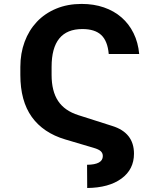

<svg xmlns="http://www.w3.org/2000/svg" viewBox="-20 -757 805 969"><path d="M82.7 -378.9V-419Q82.7 -487.6 104.2 -545.8Q125.7 -604 165.8 -646.7Q206 -689.3 263.3 -713.2Q320.7 -737.2 392 -737.2Q453.5 -737.2 504.4 -719.6Q555.4 -702.1 593.2 -669.2Q631 -636.4 654.1 -589.5Q677.2 -542.6 682.5 -484.4H528.8Q523.1 -550.1 490.9 -580.3Q458.8 -610.4 395.6 -610.4Q240.4 -610.4 240.4 -419.7V-378.9Q240.4 -296.9 273.3 -247.3Q306.1 -197.8 375.7 -175.8L546.2 -121.4Q656.2 -87.4 656.2 18.5Q656.2 98 593 144.2Q529.5 190.7 420.1 191.8L419.4 74.6Q498.9 73.9 498.9 30.5Q498.9 16 488.8 6.4Q478.7 -3.2 453.1 -10.7L309.3 -53.3Q198.2 -86.3 140.4 -166.9Q82.7 -247.5 82.7 -378.9Z"/></svg>

Font: Inter P
Style: Bold
Weight: 700
Designer: Rasmus Andersson
Foundry: rsms
Version: Version 3.018;git-588b23468